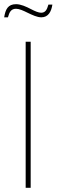

<svg xmlns="http://www.w3.org/2000/svg" viewBox="-23 -900 271 920"><path d="M-3 -817H15C22 -842 30 -858 54 -858C69 -858 89 -849 109 -839C132 -828 155 -817 175 -817C209 -817 223 -845 228 -878H209C202 -853 194 -839 174 -839C162 -839 145 -846 126 -856C103 -868 77 -880 54 -880C15 -880 3 -855 -3 -817ZM100 -700V0H124V-700Z"/></svg>

Font: Noto Kufi Arabic Thin
Style: Regular
Weight: 100
Designer: Monotype Design Team, David Williams, Khaled Hosny
Foundry: Google LLC
Version: Version 2.109